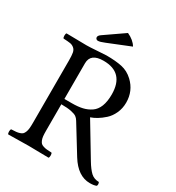

<svg xmlns="http://www.w3.org/2000/svg" viewBox="-195 -939 980 1068"><g transform="rotate(30 294.5 -405.0)"><path d="M312 -819.8Q355 -800.3 374 -768.1L230 -710Q202.1 -698.2 188 -698.2Q181.6 -698.2 177.2 -702.6Q172.9 -707 172.9 -712.9Q172.9 -723.6 188 -733.9ZM272 -618.2Q189 -618.2 189 -554.2V-325.2H236.8Q275.9 -325.2 304.4 -331.8Q333 -338.4 356.7 -354.5Q380.4 -370.6 392.6 -401.6Q404.8 -432.6 404.8 -478Q404.8 -618.2 272 -618.2ZM189 -122.1Q189 -100.6 190.4 -86.7Q191.9 -72.8 196.3 -62.3Q200.7 -51.8 206.1 -46.4Q211.4 -41 222.7 -37.4Q233.9 -33.7 244.9 -32.7Q255.9 -31.7 275.9 -30.8Q280.3 -26.4 280.3 -14.4Q280.3 -2.4 275.9 2Q176.3 0 147 0Q114.7 0 17.1 2Q12.7 -2.4 12.7 -14.4Q12.7 -26.4 17.1 -30.8Q37.1 -31.7 48.1 -32.7Q59.1 -33.7 70.3 -37.4Q81.5 -41 86.9 -46.4Q92.3 -51.8 96.7 -62.3Q101.1 -72.8 102.5 -86.7Q104 -100.6 104 -122.1V-522.9Q104 -554.7 100.8 -571.8Q97.7 -588.9 86.2 -598.4Q74.7 -607.9 60.8 -610.1Q46.9 -612.3 17.1 -613.8Q12.7 -618.2 12.7 -630.4Q12.7 -642.6 17.1 -647Q116.7 -645 146 -645Q166.5 -645 213.4 -648.4Q260.3 -651.9 271 -651.9Q330.6 -651.9 371.1 -643.1Q411.6 -634.3 443.8 -604Q497.1 -553.7 497.1 -479Q497.1 -441.9 482.7 -410.4Q468.3 -378.9 446 -358.9Q423.8 -338.9 403.3 -326.7Q382.8 -314.5 363.8 -308.1L490.2 -98.1Q513.7 -59.1 534.2 -40Q555.2 -21 585.9 -21Q592.3 -7.8 586.9 2.9Q573.2 9.8 544.9 9.8Q468.3 9.8 413.1 -79.1L306.2 -252.9Q298.3 -266.1 288.1 -273.4Q277.8 -280.8 253.7 -285.9Q229.5 -291 189 -291Z"/></g></svg>

Font: Linux Libertine G
Style: Regular
Weight: 400
Designer: Philipp H. Poll
Foundry: Philipp H. Poll
Version: Version 4.7.5